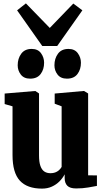

<svg xmlns="http://www.w3.org/2000/svg" viewBox="-20 -1103 608 1134"><path d="M429.5 10Q393.5 10 377.8 -5.8Q362 -21.5 362 -51V-73.5Q350 -50.5 331 -31.5Q312 -12.5 286.2 -0.8Q260.5 11 228 11Q140.5 11 97.2 -36Q54 -83 54 -187V-475L7.5 -488.5V-550.5L186.5 -565.5H188.5L210.5 -551V-185Q210.5 -146.5 218.5 -123.5Q226.5 -100.5 241.5 -90.2Q256.5 -80 278.5 -80Q293 -80 305.2 -84.2Q317.5 -88.5 327.2 -96.8Q337 -105 344 -117V-475L303 -490.5V-550.5L473 -565.5H476.5L500.5 -551V-67.5L552.5 -67V-5Q534.5 -1.5 501.5 4.2Q468.5 10 429.5 10ZM157.5 -638.5Q121.5 -638.5 103 -662.5Q84.5 -686.5 84.5 -717.5Q84.5 -757 105.2 -785.5Q126 -814 166.5 -814H167.5Q204 -814 222.2 -788.8Q240.5 -763.5 240.5 -732.5Q240.5 -693 220 -665.8Q199.5 -638.5 158.5 -638.5ZM375 -638.5Q338.5 -638.5 320 -662.5Q301.5 -686.5 301.5 -717.5Q301.5 -757 322.2 -785.5Q343 -814 384 -814H385Q421 -814 439.5 -788.8Q458 -763.5 458 -732.5Q458 -693 437.5 -665.8Q417 -638.5 376 -638.5ZM229.5 -831.5 81 -1042 133 -1083 274 -938 413 -1082 466.5 -1042 318 -831.5Z"/></svg>

Font: Merriweather 24pt SemiCondensed Black
Style: Regular
Weight: 900
Width: 4
Designer: Eben Sorkin
Foundry: Eben Sorkin
Version: Version 2.100